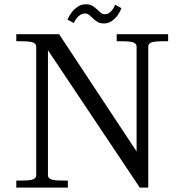

<svg xmlns="http://www.w3.org/2000/svg" viewBox="-20 -856 822 876"><path d="M145.2 -57.4V-642.6Q145.2 -654.7 135.1 -660.1Q125 -665.6 107.7 -666.8Q90.4 -668 54.4 -668V-700H249.6L603.2 -165V-642.6Q603.2 -654.7 593.1 -660.1Q583 -665.6 565.5 -666.8Q548 -668 512.4 -668V-700H747.1V-668Q711.5 -668 694.1 -666.8Q676.6 -665.6 666.5 -660.2Q656.4 -654.7 656.4 -642.6V0H617.8L198.8 -626.8V-57.4Q198.8 -45.3 208.9 -39.9Q219 -34.4 236.3 -33.2Q253.6 -32 289.6 -32V0H54.4V-32Q90.4 -32 107.7 -33.2Q125 -34.4 135.1 -39.9Q145.2 -45.3 145.2 -57.4ZM400 -776.1Q389.8 -785.9 383.3 -790.2Q376.9 -794.5 368.4 -794.5Q351.8 -794.5 338.4 -782.1Q325 -769.6 316.9 -751.1L287.8 -766.5Q294.1 -781.6 305.5 -797.4Q316.9 -813.1 333.8 -824.8Q350.6 -836.5 370.8 -836.5Q389.4 -836.5 401.2 -829.7Q413.1 -822.9 426.5 -809.8Q435.9 -800.2 442.8 -795.6Q449.8 -791 458.6 -791Q473.8 -791 486.3 -803.9Q498.9 -816.8 504.9 -834.4L534 -819Q529 -804.2 518.1 -788.3Q507.1 -772.4 490.8 -760.7Q474.5 -749 455 -749Q436.4 -749 424.7 -756Q413 -763 400 -776.1Z"/></svg>

Font: Didactic
Style: Regular
Weight: 400
Designer: Tyler Finck
Foundry: Etcetera Type Co
Version: Version 3.007;FEAKit 1.0